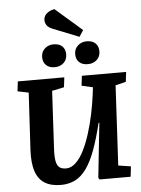

<svg xmlns="http://www.w3.org/2000/svg" viewBox="-71 -1215 943 1284"><g transform="rotate(-5 400.0 -573.5)"><path d="M678 -82 762 -69 754 0H545L538 -12L577 -378H572Q546 -272 518.5 -197.5Q491 -123 457.5 -76Q424 -29 381.5 -7.5Q339 14 285 14Q219 14 176.5 -12.5Q134 -39 116 -94Q98 -149 102 -233L124 -620L50 -635L58 -701H370L362 -635L281 -618L260 -230Q257 -180 262.5 -149.5Q268 -119 284 -106Q300 -93 329 -93Q364 -93 394.5 -122Q425 -151 449.5 -200Q474 -249 493.5 -311Q513 -373 527 -439.5Q541 -506 549 -569L555 -618L480 -635L488 -701H785L777 -635L707 -618ZM234 -848Q234 -883 258 -905Q282 -927 317 -927Q355 -927 375.5 -907.5Q396 -888 396 -853Q396 -818 372.5 -796Q349 -774 312 -774Q276 -774 255 -794Q234 -814 234 -848ZM456 -849Q456 -884 480.5 -906Q505 -928 540 -928Q578 -928 598.5 -908Q619 -888 619 -854Q619 -818 595 -796.5Q571 -775 535 -775Q498 -775 477 -794.5Q456 -814 456 -849ZM523 -1005 495 -962 324 -1030Q293 -1042 282 -1058.5Q271 -1075 271 -1094Q271 -1112 281 -1126Q291 -1140 307.5 -1149Q324 -1158 344 -1161Z"/></g></svg>

Font: Literata
Style: Bold Italic
Weight: 700
Italic angle: -2°
Designer: Latin by Veronika Burian and Jose Scaglione. Greek by Irene Vlachou. Cyrillic by Vera Evstafieva
Foundry: TypeTogether
Version: Version 3.103;gftools[0.9.29]